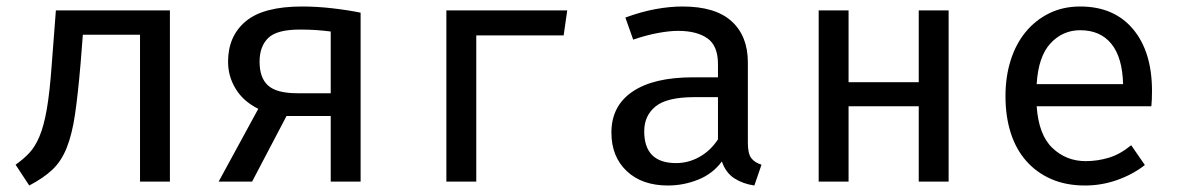

<svg xmlns="http://www.w3.org/2000/svg" viewBox="-20 -559 3640 591"><path d="M28 -52Q52 -69 70 -88Q88 -107 101.5 -139Q115 -171 124 -222.5Q133 -274 139 -357L152 -527H503V0H411V-452H235L228 -363Q220 -269 211 -207.5Q202 -146 185.5 -104.5Q169 -63 141.5 -37Q114 -11 70 12Z M862 -202 756 0H653L775 -224Q729 -247 705.5 -285.5Q682 -324 682 -369Q682 -448 736.5 -493.5Q791 -539 910 -539Q955 -539 1003 -533.5Q1051 -528 1090 -520V0H998V-202ZM779 -369Q779 -319 805.5 -295.5Q832 -272 895 -272H998V-462Q975 -465 952.5 -466.5Q930 -468 903 -468Q832 -468 805.5 -442Q779 -416 779 -369Z M1446 0H1354V-527H1726L1715 -450H1446Z M2282 -119Q2282 -87 2292 -73Q2302 -59 2324 -52L2302 12Q2267 7 2240.5 -10Q2214 -27 2202 -62Q2174 -24 2129 -6Q2084 12 2036 12Q1956 12 1909 -32.5Q1862 -77 1862 -151Q1862 -233 1927 -277Q1992 -321 2113 -321H2190V-362Q2190 -418 2157.5 -441Q2125 -464 2067 -464Q2041 -464 2005.5 -457.5Q1970 -451 1929 -437L1905 -505Q1954 -523 1998 -531Q2042 -539 2081 -539Q2182 -539 2232 -493.5Q2282 -448 2282 -367ZM2061 -57Q2099 -57 2133 -76Q2167 -95 2190 -130V-260H2118Q2033 -260 1998 -231.5Q1963 -203 1963 -155Q1963 -57 2061 -57Z M2808 0V-232H2592V0H2500V-527H2592V-306H2808V-527H2900V0Z M3171 -232Q3177 -144 3219.5 -103.5Q3262 -63 3322 -63Q3358 -63 3393 -73.5Q3428 -84 3462 -112L3504 -51Q3467 -22 3419 -5Q3371 12 3320 12Q3261 12 3215.5 -8Q3170 -28 3138.5 -64Q3107 -100 3091 -150.5Q3075 -201 3075 -263Q3075 -323 3091 -373.5Q3107 -424 3137 -460.5Q3167 -497 3209.5 -518Q3252 -539 3305 -539Q3409 -539 3467.5 -469.5Q3526 -400 3526 -279Q3526 -265 3525.5 -253Q3525 -241 3524 -232ZM3305 -466Q3251 -466 3213.5 -425.5Q3176 -385 3171 -300H3437Q3435 -382 3401 -424Q3367 -466 3305 -466Z"/></svg>

Font: Wlorlttqgufhjawjgtejqphaquk
Style: Regular
Weight: 400
Monospace: yes
Designer: Carrois Corporate & Edenspiekermann
Foundry: Carrois Corporate GbR & Edenspiekermann AG
Version: Version 2.001